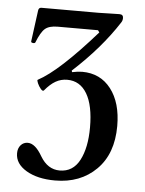

<svg xmlns="http://www.w3.org/2000/svg" viewBox="-50 -706 575 760"><g transform="rotate(5 237.0 -326.0)"><path d="M196.8 13.2Q127 13.2 82.5 -13.2Q38.1 -39.6 38.1 -81.1Q38.1 -101.1 49.1 -113.5Q60.1 -126 77.1 -126Q106.9 -126 134.8 -77.1Q164.1 -27.8 211.9 -27.8Q264.6 -27.8 290.8 -77.6Q316.9 -127.4 316.9 -208Q316.9 -295.4 289.3 -341.8Q261.7 -388.2 210.9 -388.2Q186 -388.2 165 -376.2Q144 -364.3 122.1 -337.9Q117.7 -333.5 109.6 -343Q101.6 -352.5 96.4 -364.5Q91.3 -376.5 94.2 -377.9Q175.8 -420.9 320.8 -585.9L314.9 -594.2H154.8Q121.1 -594.2 104.7 -580.3Q88.4 -566.4 71.8 -523.9Q70.3 -521.5 66.2 -521.2Q62 -521 58.3 -522.5Q54.7 -523.9 55.2 -526.9L71.8 -650.9Q73.2 -663.1 84 -663.1H311Q324.2 -663.1 352.1 -664.1Q379.9 -665 394 -665Q409.2 -665 409.2 -650.9Q409.2 -640.6 403.8 -632.8Q335.9 -527.3 225.1 -425.8L227.1 -419.9Q250.5 -424.8 267.1 -424.8Q339.4 -424.8 381.6 -370.1Q423.8 -315.4 423.8 -223.1Q423.8 -112.3 360.6 -49.6Q297.4 13.2 196.8 13.2Z"/></g></svg>

Font: Junicode SmCond Medium
Style: Regular
Weight: 500
Width: 4
Designer: Peter S. Baker
Version: Version 2.206